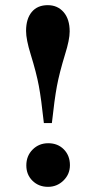

<svg xmlns="http://www.w3.org/2000/svg" viewBox="-20 -711 373 744"><path d="M181 -234H150Q140 -327 130.5 -378Q121 -429 99 -500Q81 -558 81 -591Q81 -638 103 -664.5Q125 -691 165 -691Q203 -691 226.5 -664Q250 -637 250 -589Q250 -557 232 -500Q210 -428 200.5 -377Q191 -326 181 -234ZM251 -71Q251 -36 226 -11.5Q201 13 166 13Q130 13 106 -10.5Q82 -34 82 -70Q82 -107 106.5 -131.5Q131 -156 167 -156Q204 -156 227.5 -132Q251 -108 251 -71Z"/></svg>

Font: STIX
Style: Bold
Weight: 700
Designer: MicroPress Inc., with final additions and corrections provided by Coen Hoffman, Elsevier (retired)
Version: Version 1.1.1